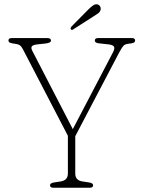

<svg xmlns="http://www.w3.org/2000/svg" viewBox="-20 -878 671 898"><path d="M415.5 -11.5Q415.5 0 400 0H229.5Q214 0 214 -11.5Q214 -21.5 232 -24.5L264.5 -29.5Q297.5 -35 297.5 -66.5V-243L87.5 -647Q80.5 -660 74.5 -665Q68.5 -670 57.5 -672L42 -674.5Q27.5 -676.5 23.5 -680.2Q19.5 -684 19.5 -688.5Q19.5 -700 35.5 -700H200Q218.5 -700 218.5 -688.5Q218.5 -677.5 192.5 -674.5L155.5 -670.5Q135.5 -668.5 129.5 -661.8Q123.5 -655 131 -640.5L320.5 -274L508.5 -633.5Q518 -651.5 513.2 -659.8Q508.5 -668 487 -670.5L441.5 -675.5Q423.5 -677.5 423.5 -688.5Q423.5 -700 439 -700H596.5Q612 -700 612 -688.5Q612 -684.5 608.5 -680.5Q605 -676.5 590 -674.5L581.5 -673.5Q565 -671.5 558 -664.5Q551 -657.5 538.5 -634.5L332 -241V-66.5Q332 -34.5 365 -29.5L397.5 -24.5Q415.5 -21.5 415.5 -11.5ZM393 -833.5Q407 -847.5 417.2 -853.8Q427.5 -860 437.5 -857Q445.5 -854 449 -846.5Q452.5 -839 450 -830.5Q447 -821.5 438.8 -815.5Q430.5 -809.5 420 -803L321.5 -740Q315.5 -736 311.5 -741Q309 -744 310.5 -747.5Q312 -751 314.5 -754Z"/></svg>

Font: Fraunces 72pt S100 Thin
Style: Regular
Weight: 100
Version: Version 1.000; ttfautohint (v1.8.3)